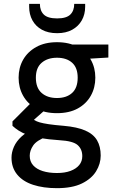

<svg xmlns="http://www.w3.org/2000/svg" viewBox="-20 -749 617 1001"><path d="M277 232Q206 232 152.5 214.5Q99 197 69.5 161Q40 125 40 73Q40 45 52.5 16.5Q65 -12 92 -37Q119 -62 164 -81L224 -37Q171 -17 153 9.5Q135 36 135 63Q135 93 153 113Q171 133 203 143Q235 153 277 153Q318 153 347.5 142Q377 131 393 111.5Q409 92 409 65Q409 29 385 7.5Q361 -14 290 -18Q232 -22 191.5 -29Q151 -36 123.5 -46Q96 -56 77.5 -68Q59 -80 45 -93V-116L147 -218L231 -190L118 -90L139 -137Q150 -129 160 -122.5Q170 -116 187 -111Q204 -106 234 -101.5Q264 -97 313 -93Q382 -87 424.5 -68.5Q467 -50 486 -17.5Q505 15 505 62Q505 105 481 144Q457 183 407 207.5Q357 232 277 232ZM277 -159Q213 -159 168.5 -183.5Q124 -208 100.5 -250Q77 -292 77 -344Q77 -396 100.5 -437.5Q124 -479 169 -504Q214 -529 277 -529Q341 -529 385.5 -504Q430 -479 453.5 -437.5Q477 -396 477 -344Q477 -292 453.5 -250Q430 -208 385.5 -183.5Q341 -159 277 -159ZM277 -238Q327 -238 356 -264.5Q385 -291 385 -344Q385 -396 356 -422Q327 -448 277 -448Q228 -448 197.5 -422Q167 -396 167 -344Q167 -291 197 -264.5Q227 -238 277 -238ZM363 -438 339 -517H545V-449ZM278 -576Q231 -576 198.5 -594Q166 -612 149 -643Q132 -674 132 -714V-729H188Q188 -693 208.5 -673Q229 -653 278 -653Q326 -653 346.5 -673Q367 -693 367 -729H424V-714Q424 -674 406.5 -643Q389 -612 356.5 -594Q324 -576 278 -576Z"/></svg>

Font: DM Sans 11pt Medium
Style: Regular
Weight: 500
Version: Version 4.004;gftools[0.9.30]